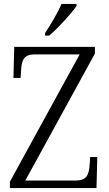

<svg xmlns="http://www.w3.org/2000/svg" viewBox="-20 -951 550 971"><path d="M208 -784V-771H229C275 -810 344 -886 367 -921V-931H291C272 -886 237 -828 208 -784ZM30 0H468L472 -157H436L433 -114C429 -65 417 -38 362 -38H108L460 -680V-714H52L48 -557H84L87 -600C90 -648 102 -676 156 -676H383L30 -32Z"/></svg>

Font: Noto Serif Sinhala SemiCondensed Light
Style: Regular
Weight: 300
Width: 4
Designer: Jelle Bosma - Monotype Design Team
Foundry: Monotype Imaging Inc.
Version: Version 2.007